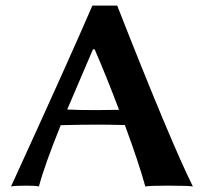

<svg xmlns="http://www.w3.org/2000/svg" viewBox="-20 -673 741 696"><path d="M411.6 -274.9Q363.3 -401.9 323.2 -494.1H316.9L223.6 -275.9Q266.1 -273.9 328.1 -273.9Q359.4 -273.9 411.6 -274.9ZM200.2 -219.2Q141.6 -74.7 121.1 2.9Q108.9 0 76.2 0Q32.2 0 20 2.9Q231 -458 314.9 -652.8H404.8Q599.6 -156.7 679.2 2.9Q662.1 0 587.9 0Q523.9 0 506.8 2.9Q482.9 -83.5 432.6 -219.7Q372.1 -221.2 333 -221.2Q276.4 -221.2 200.2 -219.2Z"/></svg>

Font: Linux Biolinum O
Style: Bold
Weight: 700
Designer: Philipp H. Poll
Foundry: Philipp H. Poll
Version: Version 1.3.2